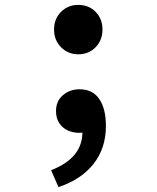

<svg xmlns="http://www.w3.org/2000/svg" viewBox="-20 -550 640 785"><path d="M300 -328Q258 -328 229.5 -357Q201 -386 201 -429Q201 -473 229.5 -501.5Q258 -530 300 -530Q343 -530 371 -501.5Q399 -473 399 -429Q399 -386 371 -357Q343 -328 300 -328ZM219 215 189 146Q255 120 286.5 80.5Q318 41 317 -14L305 -120L364 -30Q351 -17 335.5 -12Q320 -7 303 -7Q278 -7 256.5 -17Q235 -27 222 -47Q209 -67 209 -96Q209 -137 237.5 -161Q266 -185 305 -185Q359 -185 386 -145Q413 -105 413 -35Q413 56 362.5 120Q312 184 219 215Z"/></svg>

Font: Source Code Pro ExtraLight SemiBold
Style: Regular
Weight: 600
Monospace: yes
Version: Version 1.018;hotconv 1.0.116;makeotfexe 2.5.65601